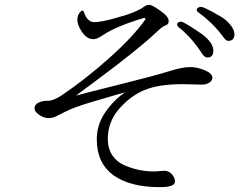

<svg xmlns="http://www.w3.org/2000/svg" viewBox="-20 -771 1040 801"><path d="M718.8 -668.9Q718.8 -672.9 723.1 -676.8Q727.5 -680.7 735.4 -680.7Q743.2 -680.7 784.2 -654.3Q825.2 -627.9 836.9 -617.2Q870.1 -586.9 870.1 -559.6Q870.1 -531.2 845.7 -531.2Q832 -531.2 820.3 -550.8Q817.4 -555.7 811.5 -564.5Q804.7 -573.2 800.8 -579.1Q767.6 -624 723.6 -659.2Q718.8 -664.1 718.8 -668.9ZM800.8 -729.5Q800.8 -734.4 805.7 -738.3Q810.5 -742.2 819.3 -742.2Q828.1 -742.2 868.7 -720.2Q909.2 -698.2 921.9 -687.5Q958 -654.3 958 -627.9Q958 -600.6 932.6 -600.6Q925.8 -600.6 919.9 -606.4Q914.1 -612.3 904.3 -626Q865.2 -677.7 804.7 -721.7Q800.8 -724.6 800.8 -729.5ZM124 -319.3Q124 -334 139.6 -342.3Q155.3 -350.6 179.7 -350.6Q204.1 -350.6 238.3 -374Q333 -437.5 434.1 -527.3Q535.2 -617.2 586.9 -690.4Q586.9 -696.3 581.1 -696.3Q465.8 -662.1 410.2 -625Q384.8 -607.4 370.1 -607.4Q342.8 -607.4 322.8 -636.7Q302.7 -666 302.7 -688.5Q302.7 -710.9 318.4 -724.6Q320.3 -726.6 324.2 -726.6Q328.1 -726.6 330.1 -720.7Q343.8 -678.7 374 -678.7Q399.4 -678.7 454.1 -693.4Q508.8 -708 537.1 -719.7Q565.4 -731.4 578.1 -741.2Q590.8 -751 602.5 -751Q613.3 -751 648.4 -726.6Q683.6 -702.1 683.6 -683.6Q683.6 -673.8 679.2 -669.9Q674.8 -666 664.1 -662.1Q653.3 -657.2 625 -629.9Q595.7 -601.6 529.8 -548.8Q463.9 -496.1 388.7 -440.4Q312.5 -383.8 296.9 -372.1Q346.7 -385.7 488.3 -420.9Q628.9 -456.1 684.6 -473.6Q740.2 -491.2 772.5 -491.2Q803.7 -491.2 835 -477.5Q866.2 -463.9 866.2 -447.3Q866.2 -435.5 854 -426.8Q841.8 -418 820.3 -418L741.2 -419.9Q643.6 -419.9 584.5 -396Q525.4 -372.1 477.5 -317.4Q429.7 -262.7 429.7 -191.4Q429.7 -151.4 448.7 -123Q467.8 -94.7 500 -81.1Q558.6 -55.7 624 -55.7L666 -58.6Q683.6 -58.6 696.8 -44.4Q710 -30.3 710 -13.7Q710 9.8 647.5 9.8Q521.5 9.8 452.6 -40.5Q383.8 -90.8 383.8 -190.4Q383.8 -252 420.4 -304.2Q457 -356.4 502 -385.7Q498 -384.8 461.4 -374.5Q424.8 -364.3 355.5 -343.3Q286.1 -322.3 253.9 -305.7Q221.7 -289.1 210 -283.7Q198.2 -278.3 181.2 -278.3Q164.1 -278.3 144 -291.5Q124 -304.7 124 -319.3Z"/></svg>

Font: GenEi Koburi Mincho v6
Style: Regular
Weight: 400
Designer: o_tamon (Modified)
Foundry: o_tamon / Adobe Systems Incorporated
Version: Version 6.1